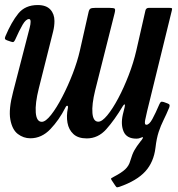

<svg xmlns="http://www.w3.org/2000/svg" viewBox="-28 -552 725 781"><path d="M-6 -404.5Q18.5 -462.5 46.5 -497Q74.5 -531.5 125.5 -531.5Q160 -531.5 176.8 -513.2Q193.5 -495 193.5 -466.5Q193.5 -445.5 188 -423.5L130 -193Q114.5 -131.5 117.5 -94Q120.5 -56.5 142 -56.5Q157.5 -56.5 179.8 -84.8Q202 -113 225.2 -157.8Q248.5 -202.5 267.8 -252.5Q287 -302.5 297 -346.5L332 -501.5Q334.5 -513.5 339.8 -516.8Q345 -520 360 -520H416.5Q435.5 -520 438.8 -516.5Q442 -513 438 -497.5L359 -184Q345 -127 348 -92Q351 -57 372 -57Q387 -57 408.5 -83Q430 -109 452.8 -151.8Q475.5 -194.5 495.2 -245.5Q515 -296.5 526.5 -346.5L563.5 -509Q566 -520 577.5 -520H659.5Q669 -520 671 -518.5Q673 -517 671 -509.5L570.5 -100Q566.5 -83 562.5 -63.8Q558.5 -44.5 567.5 -44.5Q579 -44.5 591.8 -67.8Q604.5 -91 620.5 -128.5Q623.5 -135 626.5 -137.2Q629.5 -139.5 638 -137L653 -131.5Q660 -129 661.5 -125.8Q663 -122.5 660.5 -115Q648.5 -86 637.2 -63.5Q626 -41 617.5 -15.5Q609 10 604.5 48.5Q597.5 107.5 562.8 145.5Q528 183.5 457.5 208Q449 210.5 447 209.8Q445 209 440.5 202.5L426.5 181.5Q422 174.5 425.2 172.5Q428.5 170.5 435 167Q466 151 481.2 136.8Q496.5 122.5 502 102Q510 74.5 518.8 59Q527.5 43.5 544 22.5Q545 21.5 546.2 20Q547.5 18.5 548.5 17Q553.5 10.5 553.5 7.2Q553.5 4 544 8.5Q537 12 527 12Q487.5 12 475 -16.5Q462.5 -45 471.5 -85.5L479 -116Q481.5 -126.5 479 -127.2Q476.5 -128 472 -121Q437.5 -63.5 404.2 -26.2Q371 11 325 11Q289.5 11 270.5 -6.8Q251.5 -24.5 246.5 -52.5Q241.5 -80.5 248 -111.5Q250 -120.5 246 -121.8Q242 -123 237.5 -113.5Q212.5 -64 177 -26.8Q141.5 10.5 95.5 10.5Q67.5 10.5 44.5 -7Q21.5 -24.5 14 -66Q6.5 -107.5 25.5 -179L87.5 -419Q89 -425.5 92.8 -439.5Q96.5 -453.5 96.5 -463.5Q96.5 -474.5 90 -474.5Q77.5 -474.5 64 -451.5Q50.5 -428.5 33.5 -390Q30.5 -384 27.5 -381.8Q24.5 -379.5 16.5 -382.5L0.5 -388Q-6.5 -390.5 -7.8 -393.8Q-9 -397 -6 -404.5Z"/></svg>

Font: Besley* Condensed Medium
Style: Italic
Weight: 500
Width: 3
Italic angle: -13°
Designer: Owen Earl
Foundry: indestructible type*
Version: Version 3.000; ttfautohint (v1.8.3)